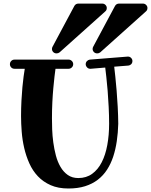

<svg xmlns="http://www.w3.org/2000/svg" viewBox="-20 -1033 854 1086"><path d="M729 -688Q729 -677.2 722.4 -670.2Q715.8 -663.1 706.1 -662.1L626 -655.8Q628.4 -634.3 632.3 -599.4Q636.2 -564.5 639.6 -521.2Q643.1 -478 645.8 -429.4Q648.4 -380.9 648.9 -333Q647.5 -281.7 640.6 -234.9Q633.8 -188 620.4 -147.2Q606.9 -106.4 585.4 -73.2Q564 -40 533.2 -16.4Q502.4 7.3 461.2 20.3Q419.9 33.2 367.2 33.2Q309.1 33.2 266.6 14.4Q224.1 -4.4 194.3 -35.9Q164.6 -67.4 146 -108.9Q127.4 -150.4 116.9 -195.8Q106.4 -241.2 102.8 -287.6Q99.1 -334 99.1 -376Q99.1 -421.9 101.3 -463.4Q103.5 -504.9 106.7 -539.3Q109.9 -573.7 113.5 -600.3Q117.2 -627 120.1 -644H62Q50.8 -644 43.5 -651.6Q36.1 -659.2 36.1 -669.9Q36.1 -680.7 43.5 -688.2Q50.8 -695.8 62 -695.8H368.2Q378.4 -695.8 386.2 -688.2Q394 -680.7 394 -669.9Q394 -659.2 386.2 -651.6Q378.4 -644 368.2 -644H293.9Q291.5 -628.4 288.3 -600.3Q285.2 -572.3 281.7 -535.6Q278.3 -499 276.1 -455.1Q273.9 -411.1 273.9 -363.8Q273.9 -335.9 275.1 -300.3Q276.4 -264.6 281.5 -227.1Q286.6 -189.5 296.1 -153.3Q305.7 -117.2 322.3 -88.9Q338.9 -60.5 363.5 -43.2Q388.2 -25.9 422.9 -25.9Q468.3 -25.9 501.2 -49.8Q534.2 -73.7 555.4 -115.2Q576.7 -156.7 586.9 -212.9Q597.2 -269 597.2 -333Q597.2 -380.4 594.7 -428.5Q592.3 -476.6 588.9 -519.3Q585.4 -562 581.5 -596.4Q577.6 -630.9 575.2 -650.9L493.2 -644H490.2Q479.5 -644 472.2 -652.1Q464.8 -660.2 464.8 -669.9Q464.8 -679.7 471.4 -687Q478 -694.3 487.8 -695.8L702.1 -712.9H704.1Q714.4 -712.9 721.7 -705.3Q729 -697.8 729 -688ZM584 -987.8Q584 -975.1 574.7 -967.8L316.9 -736.8Q309.6 -731 299.8 -731Q288.6 -731 281.2 -738.5Q273.9 -746.1 273.9 -755.9Q273.9 -762.7 276.9 -768.1L400.9 -1000Q408.7 -1012.7 423.8 -1012.7H558.1Q569.3 -1012.7 576.7 -1005.1Q584 -997.6 584 -987.8ZM814 -987.8Q814 -975.1 804.7 -967.8L546.9 -736.8Q539.6 -731 529.8 -731Q518.6 -731 511.2 -738.5Q503.9 -746.1 503.9 -755.9Q503.9 -762.7 506.8 -768.1L630.9 -1000Q638.7 -1012.7 653.8 -1012.7H788.1Q799.3 -1012.7 806.6 -1005.1Q814 -997.6 814 -987.8Z"/></svg>

Font: Ribeye
Style: Regular
Weight: 400
Designer: Astigmatic (AOETI)
Foundry: Astigmatic (AOETI)
Version: Version 1.000